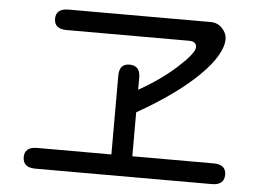

<svg xmlns="http://www.w3.org/2000/svg" viewBox="-49 -746 1098 803"><g transform="rotate(5 500.0 -344.5)"><path d="M438.5 -93.8V-424.8Q438.5 -474.6 481.4 -474.6Q526.4 -474.6 526.4 -424.8V-373Q620.1 -425.8 686 -486.3Q752 -546.9 752 -571.3Q752 -595.7 720.7 -595.7H207Q154.3 -595.7 154.3 -638.7Q154.3 -681.6 207 -681.6H804.7Q833 -681.6 852.5 -661.1Q872.1 -640.6 872.1 -616.2Q872.1 -551.8 781.7 -461.9Q691.4 -372.1 526.4 -278.3V-93.8H867.2Q919.9 -93.8 919.9 -50.8Q919.9 -6.8 867.2 -6.8H127Q74.2 -6.8 74.2 -50.8Q74.2 -93.8 127 -93.8H438.5Z"/></g></svg>

Font: jf-openhuninn-1.0
Style: Regular
Weight: 400
Designer: [Kosugi Maru]
      Designed by Motoya company      

      [Varela Round]
      Joe Prince(Latin component); Avraham Co
Foundry: justfont CO.,LTD.
Version: 1.0